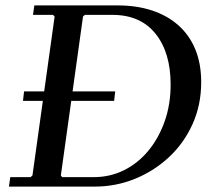

<svg xmlns="http://www.w3.org/2000/svg" viewBox="-20 -690 794 710"><path d="M415 -670Q485 -670 541.5 -651.5Q598 -633 639 -597Q680 -561 702 -508Q724 -455 724 -386Q724 -302 692 -231Q660 -160 604.5 -108.5Q549 -57 478.5 -28.5Q408 0 331 0H13L18 -35H93L100 -41L182 -629L176 -635H102L107 -670ZM327 -35Q387 -35 438.5 -60.5Q490 -86 528.5 -132.5Q567 -179 589 -241.5Q611 -304 611 -377Q611 -496 555 -565.5Q499 -635 396 -635H294L287 -629L205 -41L210 -35ZM69 -352H406L402 -317H65Z"/></svg>

Font: Brygada 1918 Medium
Style: Italic
Weight: 500
Italic angle: -8°
Designer: Mateusz Machalski | Borys Kosmynka | Przemek Hoffer
Foundry: NIEPODLEGLA 2018
Version: Version 3.006